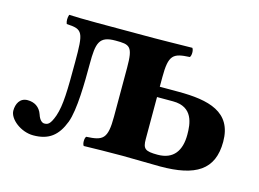

<svg xmlns="http://www.w3.org/2000/svg" viewBox="-69 -554 921 684"><g transform="rotate(15 391.5 -212.0)"><path d="M358 -307V-127C358 -44 342 -35 281 -32C275 -26 275 -4 281 2C324 1 368 0 423 0L562 2C693 2 757 -37 757 -141C757 -251 669 -272 556 -272H488V-307C488 -390 503 -399 564 -402C570 -408 570 -430 564 -436C521 -435 422 -434 422 -434H213C164 -434 131 -435 110 -436C106 -425 106 -411 110 -402C171 -399 174 -389 174 -279C174 -174 173 -119 159 -78C146 -42 137 -39 124 -39C116 -39 106 -47 100 -66C91 -92 71 -104 46 -104C17 -104 6 -79 6 -55C6 -24 51 12 97 12C154 12 186 -13 207 -68C225 -116 226 -218 226 -286C226 -364 233 -390 293 -390C346 -390 358 -387 358 -307ZM627 -132C627 -74 602 -36 543 -36C497 -36 488 -43 488 -79V-234H547C622 -234 627 -172 627 -132Z"/></g></svg>

Font: Libertinus Serif
Style: Bold
Weight: 700
Designer: Philipp H. Poll, Khaled Hosny
Foundry: Caleb Maclennan
Version: Version 7.050;RELEASE